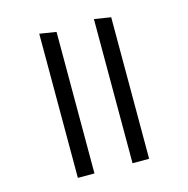

<svg xmlns="http://www.w3.org/2000/svg" viewBox="-100 -758 837 855"><g transform="rotate(-15 319.0 -330.0)"><path d="M483.5 -649.5 407 -661.5V3H483.5ZM231.5 -649.5 155 -661.5V3H231.5Z"/></g></svg>

Font: Anek Kannada
Style: Regular
Weight: 400
Version: Version 1.003